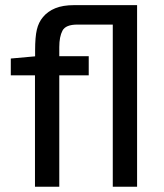

<svg xmlns="http://www.w3.org/2000/svg" viewBox="-20 -709 623 729"><path d="M112.8 0V-422.9H21V-486.8L113.3 -495.1V-518.6Q113.3 -568.4 119.9 -596.4Q126.5 -624.5 143.1 -644Q161.1 -666 189.9 -677.7Q218.8 -689.5 261.2 -689.5H500.5V0H408.2V-615.7H273.9Q229.5 -615.7 217.3 -592.8Q205.1 -569.8 205.1 -530.3V-495.6H316.9V-422.9H205.1V0Z"/></svg>

Font: Shanti
Style: Regular
Weight: 400
Designer: Vernon Adams
Foundry: Vernon Adams
Version: Version 1.100; ttfautohint (v1.8.4)